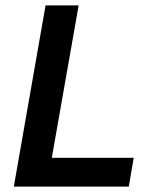

<svg xmlns="http://www.w3.org/2000/svg" viewBox="-20 -688 578 708"><path d="M31 0 148 -668H270L171 -106H473L455 0Z"/></svg>

Font: Gantari SemiBold
Style: Italic
Weight: 600
Italic angle: -10°
Designer: Anugrah Pasau
Foundry: Lafontype
Version: Version 1.000